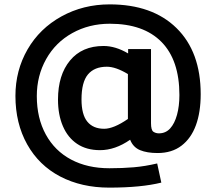

<svg xmlns="http://www.w3.org/2000/svg" viewBox="-20 -710 992 881"><path d="M900.9 -277.8Q900.9 -195.3 878.9 -135.3Q856.9 -75.2 812.7 -41.5Q768.6 -7.8 703.1 -7.8Q654.8 -7.8 622.8 -21Q590.8 -34.2 577.1 -68.8Q508.3 -21 439 -21Q377 -21 334 -49.8Q291 -78.6 268.6 -131.1Q246.1 -183.6 246.1 -252.9Q246.1 -365.7 301.3 -432.4Q356.4 -499 455.1 -499Q510.3 -499 567.9 -464.8V-484.9H672.9V-145Q672.9 -112.8 683.8 -105.5Q694.8 -98.1 709 -98.1Q740.2 -98.1 760.7 -120.6Q781.2 -143.1 792.2 -183.1Q803.2 -223.1 803.2 -273.9Q803.2 -434.1 720.9 -517.6Q638.7 -601.1 483.9 -601.1Q388.7 -601.1 311.5 -558.1Q234.4 -515.1 191.7 -438.7Q148.9 -362.3 148.9 -269Q148.9 -168 190.2 -92.8Q231.4 -17.6 306.4 22.2Q381.3 62 481.9 62Q542 62 593.5 57.6Q645 53.2 701.2 40L720.2 127.9Q627.4 150.9 481 150.9Q354 150.9 256.3 99.9Q158.7 48.8 104.7 -47.6Q50.8 -144 50.8 -270Q50.8 -386.7 106.4 -483.2Q162.1 -579.6 262.2 -634.8Q362.3 -689.9 482.9 -689.9Q679.2 -689.9 790 -581.1Q900.9 -472.2 900.9 -277.8ZM566.9 -370.1Q511.2 -403.8 470.2 -403.8Q413.1 -403.8 383.5 -368.4Q354 -333 354 -253.9Q354 -184.1 380.9 -151.6Q407.7 -119.1 458 -119.1Q501.5 -119.1 566.9 -164.1Z"/></svg>

Font: Clear Sans
Style: Bold
Weight: 700
Foundry: Intel Corporation
Version: Version 1.00